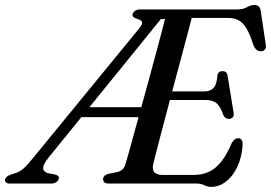

<svg xmlns="http://www.w3.org/2000/svg" viewBox="-71 -738 1089 772"><path d="M647 -700 623.5 -660.5 576 -661.5 123.5 -103.5Q102.5 -77.5 102.5 -62.8Q102.5 -48 121 -42L151.5 -36Q159.5 -34 163.5 -29.5Q167.5 -25 165 -18Q162 -10 154.2 -5Q146.5 0 134 0H-31Q-43 0 -47.8 -5Q-52.5 -10 -50 -18Q-48 -24.5 -42 -28.8Q-36 -33 -26 -36.5L-7 -42.5Q8.5 -47.5 23.8 -60.8Q39 -74 58 -98L488.5 -623.5Q502.5 -640.5 500 -649Q497.5 -657.5 481 -662Q469.5 -665.5 465 -670.2Q460.5 -675 462.5 -682Q465.5 -690.5 473.2 -695.2Q481 -700 493 -700ZM255.5 -307H522.5L513.5 -267H236ZM571.5 -370.5H751Q774 -370.5 787.5 -384.2Q801 -398 803.5 -437.5Q806 -445 810.8 -448.5Q815.5 -452 822.5 -452Q833 -452 838 -447Q843 -442 844 -433.5L868 -287Q871 -273 865.2 -266.8Q859.5 -260.5 850 -260Q842 -259.5 836.2 -263.8Q830.5 -268 827 -275.5Q815 -311 799 -323.5Q783 -336 754 -336H560.5ZM719 0H366.5Q353.5 0 348.5 -5.2Q343.5 -10.5 343.5 -18Q343.5 -25.5 349.2 -31Q355 -36.5 364.5 -39L397.5 -45.5Q411.5 -48.5 420.5 -55.8Q429.5 -63 434 -79.5Q438.5 -94.5 448 -128.5Q457.5 -162.5 470.2 -209.2Q483 -256 498 -310Q513 -364 528.2 -420.2Q543.5 -476.5 557.8 -529.2Q572 -582 583.5 -626.2Q595 -670.5 602 -700H881.5Q906 -700 922 -709Q938 -718 952 -718Q963 -718 969.2 -712.2Q975.5 -706.5 977.5 -693.5L997.5 -559.5Q1000 -547 995 -540Q990 -533 980.5 -532Q969.5 -531 961.8 -536.8Q954 -542.5 947.5 -557.5Q934 -601.5 919.2 -625Q904.5 -648.5 886.8 -657.2Q869 -666 845.5 -666H700Q692.5 -638.5 681.8 -597.2Q671 -556 657.8 -506.8Q644.5 -457.5 630.5 -404.8Q616.5 -352 603 -301Q589.5 -250 577.8 -205.5Q566 -161 557.5 -127.8Q549 -94.5 545 -78Q542 -64 545 -54Q548 -44 558.2 -39.2Q568.5 -34.5 586.5 -34.5H706Q741 -34.5 768.2 -46.8Q795.5 -59 818.2 -87.5Q841 -116 861 -163.5Q872.5 -182.5 886 -182.5Q895 -182.5 899.8 -176.5Q904.5 -170.5 904.5 -159.5Q903.5 -124.5 893.2 -93Q883 -61.5 865.8 -37.5Q848.5 -13.5 826 0Q803.5 13.5 779 13.5Q763.5 13.5 750.5 6.8Q737.5 0 719 0Z"/></svg>

Font: Fraunces
Style: Italic
Weight: 400
Italic angle: -16°
Version: Version 1.000;[b76b70a41]